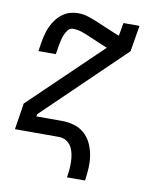

<svg xmlns="http://www.w3.org/2000/svg" viewBox="-80 -599 661 825"><g transform="rotate(10 250.0 -186.5)"><path d="M269 165Q272 148 273.5 130.5Q275 113 274.5 95.5Q274 78 270.5 61.5Q267 45 259 31Q251 17 236.5 8.5Q222 0 205 0H13L31 -115L341 -413Q321 -421 302 -429Q283 -437 264 -445.5Q245 -454 225 -461Q205 -468 183 -468Q171 -468 162.5 -457.5Q154 -447 149.5 -436Q145 -425 142 -413.5Q139 -402 137 -391L130 -348H54L61 -391Q64 -408 68.5 -425Q73 -442 81 -459Q89 -476 100.5 -491Q112 -506 127 -517Q142 -528 159.5 -533Q177 -538 195 -538Q218 -538 240.5 -530.5Q263 -523 284 -514Q305 -505 326.5 -496Q348 -487 369 -478L383 -473L393 -530H463L444 -416L96 -80L94 -70H205Q233 -70 259 -62.5Q285 -55 304.5 -37.5Q324 -20 335 4Q346 28 350.5 54.5Q355 81 353.5 109Q352 137 348 165Z"/></g></svg>

Font: Iosevka Slab
Style: Italic
Weight: 400
Italic angle: -9°
Monospace: yes
Designer: Belleve Invis
Foundry: Belleve Invis
Version: Version 11.1.0; ttfautohint (v1.8.3)